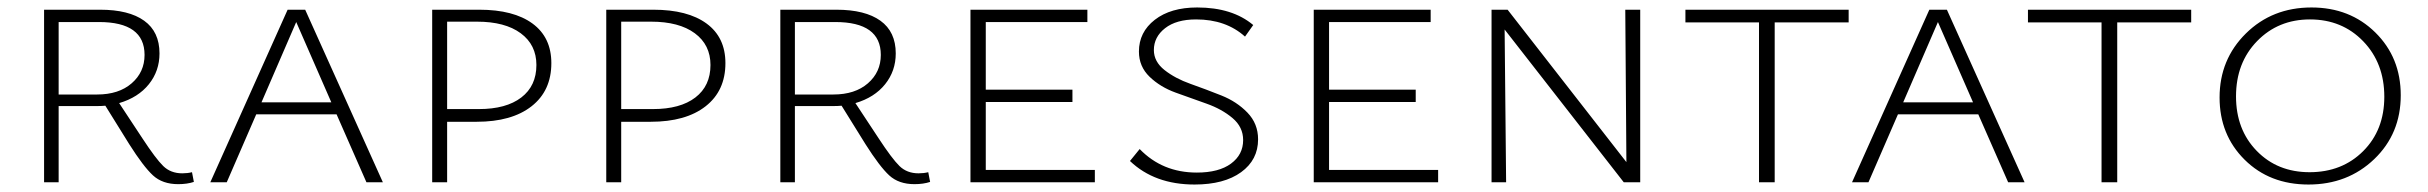

<svg xmlns="http://www.w3.org/2000/svg" viewBox="-20 -488 6499 514"><path d="M494 -27 499 -1Q481 5 457 5Q415 5 389.5 -18.5Q364 -42 326 -102L262 -205Q253 -204 235 -204H137V0H98V-462H248Q325 -462 366 -432.5Q407 -403 407 -345Q407 -298 378.5 -262.5Q350 -227 299 -212L361 -118Q397 -63 417 -43.5Q437 -24 468 -24Q482 -24 494 -27ZM137 -235H240Q298 -235 332.5 -265Q367 -295 367 -341Q367 -429 245 -429H137Z M961 0 881 -182H666L587 0H543L750 -462H797L1005 0ZM680 -214H867L773 -429Z M1263 -462Q1355 -462 1405.5 -425Q1456 -388 1456 -319Q1456 -245 1403 -203.5Q1350 -162 1256 -162H1177V0H1137V-462ZM1262 -196Q1335 -196 1375.5 -227Q1416 -258 1416 -314Q1416 -368 1374 -399Q1332 -430 1257 -430H1177V-196Z M1729 -462Q1821 -462 1871.5 -425Q1922 -388 1922 -319Q1922 -245 1869 -203.5Q1816 -162 1722 -162H1643V0H1603V-462ZM1728 -196Q1801 -196 1841.5 -227Q1882 -258 1882 -314Q1882 -368 1840 -399Q1798 -430 1723 -430H1643V-196Z M2465 -27 2470 -1Q2452 5 2428 5Q2386 5 2360.5 -18.5Q2335 -42 2297 -102L2233 -205Q2224 -204 2206 -204H2108V0H2069V-462H2219Q2296 -462 2337 -432.5Q2378 -403 2378 -345Q2378 -298 2349.5 -262.5Q2321 -227 2270 -212L2332 -118Q2368 -63 2388 -43.5Q2408 -24 2439 -24Q2453 -24 2465 -27ZM2108 -235H2211Q2269 -235 2303.5 -265Q2338 -295 2338 -341Q2338 -429 2216 -429H2108Z M2619 -33H2911V0H2578V-462H2891V-429H2619V-248H2851V-215H2619Z M3308 -113Q3308 -148 3279.5 -172Q3251 -196 3210 -210.5Q3169 -225 3127.5 -240Q3086 -255 3057.5 -282.5Q3029 -310 3029 -350Q3029 -402 3071.5 -435Q3114 -468 3185 -468Q3279 -468 3335 -421L3313 -390Q3262 -436 3182 -436Q3129 -436 3099 -412.5Q3069 -389 3069 -354Q3069 -323 3097.5 -300.5Q3126 -278 3167 -263.5Q3208 -249 3249.5 -232.5Q3291 -216 3319.5 -186.5Q3348 -157 3348 -115Q3348 -60 3302.5 -27Q3257 6 3178 6Q3071 6 3005 -57L3031 -89Q3092 -26 3184 -26Q3243 -26 3275.5 -50Q3308 -74 3308 -113Z M3538 -33H3830V0H3497V-462H3810V-429H3538V-248H3770V-215H3538Z M4331 -462H4371V0H4327L4008 -409L4012 0H3973V-462H4016L4334 -54Z M4929 -462V-428H4731V0H4689V-428H4492V-462Z M5356 0 5276 -182H5061L4982 0H4938L5145 -462H5192L5400 0ZM5075 -214H5262L5168 -429Z M5846 -462V-428H5648V0H5606V-428H5409V-462Z M6160 6Q6056 6 5989 -60.5Q5922 -127 5922 -227Q5922 -329 5992.5 -398.5Q6063 -468 6168 -468Q6271 -468 6339 -401Q6407 -334 6407 -233Q6407 -130 6336 -62Q6265 6 6160 6ZM6163 -27Q6250 -27 6306.5 -83.5Q6363 -140 6363 -229Q6363 -319 6306.5 -377.5Q6250 -436 6164 -436Q6079 -436 6022.5 -378Q5966 -320 5966 -230Q5966 -141 6021.5 -84Q6077 -27 6163 -27Z"/></svg>

Font: EauTestSC Light
Style: Regular
Weight: 300
Designer: Christian Thalmann (Catharsis Fonts)
Version: Version 0.001;PS 000.001;hotconv 1.0.88;makeotf.lib2.5.64775